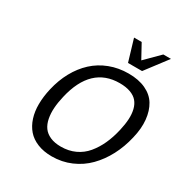

<svg xmlns="http://www.w3.org/2000/svg" viewBox="-218 -1129 1242 1306"><g transform="rotate(30 402.5 -476.0)"><path d="M688 -375Q699.7 -425.8 701.9 -467Q704.1 -508.3 695.6 -542.7Q687 -577.1 667 -600.3Q647 -623.5 611.8 -636.2Q576.7 -648.9 527.8 -648.9Q303.2 -648.9 240.2 -375Q228 -323.2 225.1 -279.5Q222.2 -235.8 229.7 -197.3Q237.3 -158.7 256.6 -131.8Q275.9 -105 310.8 -89.6Q345.7 -74.2 395 -74.2Q456.1 -74.2 505.6 -97.2Q555.2 -120.1 590.1 -162.1Q625 -204.1 648.9 -256.6Q672.9 -309.1 688 -375ZM791 -375Q772 -292.5 735.1 -222.2Q698.2 -151.9 646 -98.9Q593.8 -45.9 523.9 -15.9Q454.1 14.2 375 14.2Q311 14.2 262 -5.6Q212.9 -25.4 182.6 -60.5Q152.3 -95.7 136.7 -144.3Q121.1 -192.9 121.6 -251.2Q122.1 -309.6 137.2 -375Q155.8 -455.6 192.1 -521.7Q228.5 -587.9 280 -635.5Q331.5 -683.1 400.1 -709.5Q468.8 -735.8 547.9 -735.8Q626.5 -735.8 682.9 -709.5Q739.3 -683.1 768.1 -635.5Q796.9 -587.9 803.7 -521.5Q810.5 -455.1 791 -375ZM746.1 -965.8 617.2 -795.9H506.8L456.1 -965.8H516.1L576.2 -856L686 -965.8Z"/></g></svg>

Font: Perun
Style: Italic
Weight: 400
Italic angle: -12°
Foundry: Stefan Peev, Context Ltd
Version: Version 001.000